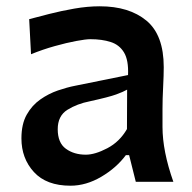

<svg xmlns="http://www.w3.org/2000/svg" viewBox="-20 -572 605 604"><path d="M201.7 12.2Q126 12.2 86.7 -30.8Q47.4 -73.7 47.4 -136.7Q47.4 -181.6 64 -211.2Q80.6 -240.7 106.7 -259Q132.8 -277.3 162.1 -287.4Q191.4 -297.4 216.3 -302.2L382.8 -335.9Q384.8 -382.8 370.1 -407Q355.5 -431.2 328.1 -439.9Q300.8 -448.7 264.2 -448.7Q250 -448.7 220 -443.1Q189.9 -437.5 152.3 -427Q114.7 -416.5 77.6 -401.4L71.8 -511.7Q97.7 -518.6 134.8 -528.1Q171.9 -537.6 213.6 -544.9Q255.4 -552.2 293.9 -552.2Q386.2 -552.2 440.7 -507.1Q495.1 -461.9 495.1 -360.8Q495.1 -335.9 493.2 -298.6Q491.2 -261.2 491.2 -228.5V-172.9Q491.2 -96.7 525.4 0H407.2L386.2 -84H376Q346.2 -43.9 298.6 -15.9Q251 12.2 201.7 12.2ZM250 -85.4Q278.8 -85.4 317.6 -105.7Q356.4 -126 379.4 -166L379.9 -290Q368.2 -283.2 345.5 -274.9Q322.8 -266.6 262.7 -253.4Q222.7 -245.6 192.1 -226.6Q161.6 -207.5 161.6 -165.5Q161.6 -122.6 187.3 -104Q212.9 -85.4 250 -85.4Z"/></svg>

Font: Pinar-DS1-FD SemiBold
Style: Regular
Weight: 600
Designer: Amin Abedi
Version: Version 3.000